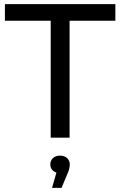

<svg xmlns="http://www.w3.org/2000/svg" viewBox="-20 -664 580 926"><path d="M224.5 -564V0H315.6V-564H536.4V-644H3.7V-564ZM303.6 98.4C295 90.5 283.7 86.5 269.6 86.5C255.5 86.5 244.1 90.5 235.5 98.4C226.9 106.4 222.6 116.5 222.6 128.8C222.6 138.6 225.2 146.9 230.5 153.6C235.7 160.4 242.9 165.3 252.1 168.4L230.9 242H276.9L304.5 175.7C312.5 159.2 316.5 143.5 316.5 128.8C316.5 116.5 312.2 106.4 303.6 98.4Z"/></svg>

Font: Montserrat Ace
Style: Regular
Weight: 500
Designer: Julieta Ulanovsky
Foundry: Julieta Ulanovsky
Version: Version 1